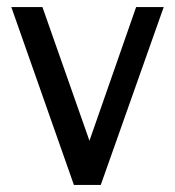

<svg xmlns="http://www.w3.org/2000/svg" viewBox="-20 -517 495 543"><path d="M189 6 12 -497H100L233 -119L365 -497H443L265 6Z"/></svg>

Font: Rosario
Style: Regular
Weight: 400
Designer: Hector Gatti
Foundry: Omnibus-Type
Version: Version 1.002